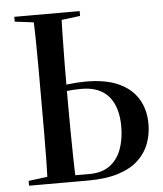

<svg xmlns="http://www.w3.org/2000/svg" viewBox="-50 -708 640 752"><g transform="rotate(-5 270.5 -332.0)"><path d="M156 0V-25H273Q323 -25 354 -48Q385 -71 399.5 -110.5Q414 -150 414 -200Q414 -276 378.5 -318Q343 -360 271 -360Q241 -360 212.5 -356.5Q184 -353 156 -347V-372Q187 -378 221.5 -382.5Q256 -387 291 -387Q369 -387 419.5 -364Q470 -341 495.5 -299Q521 -257 521 -200Q521 -160 507.5 -123.5Q494 -87 464 -59Q434 -31 385 -15.5Q336 0 266 0ZM107 0Q109 -40 110 -93Q111 -146 111 -203.5Q111 -261 111 -313V-357Q111 -409 111 -464.5Q111 -520 110 -572Q109 -624 107 -664H219Q217 -624 216 -572Q215 -520 214.5 -464.5Q214 -409 214 -357V-313Q214 -261 214.5 -203.5Q215 -146 216 -93Q217 -40 219 0ZM34 -645V-664H291V-645L187 -632H138ZM34 0V-19L138 -32H187L191 0Z"/></g></svg>

Font: Source Serif 4 60pt SemiBold
Style: Regular
Weight: 600
Version: Version 4.004;hotconv 1.0.116;makeotfexe 2.5.65601